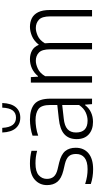

<svg xmlns="http://www.w3.org/2000/svg" viewBox="407 -1242 844 1699"><g transform="rotate(-90 829.5 -392.0)"><path d="M182 9.5Q112.5 9.5 51 -11V-61Q87.5 -49.5 118.8 -44.5Q150 -39.5 182 -39.5Q250 -39.5 283.5 -66Q317 -92.5 317 -141.5Q317 -184.5 295.8 -206.8Q274.5 -229 229.5 -240L169.5 -254Q99.5 -271.5 70.5 -307.2Q41.5 -343 41.5 -398.5Q41.5 -464 89.5 -506.8Q137.5 -549.5 233 -549.5Q264 -549.5 291.5 -546Q319 -542.5 345 -536V-486Q315 -494 289 -497.2Q263 -500.5 234 -500.5Q160.5 -500.5 128.5 -471.2Q96.5 -442 96.5 -400Q96.5 -362.5 116.2 -339.2Q136 -316 181.5 -305L241 -291Q314 -273 343 -237Q372 -201 372 -144.5Q372 -72.5 323 -31.5Q274 9.5 182 9.5Z M601 8.5Q532 8.5 490.2 -29.2Q448.5 -67 448.5 -136Q448.5 -206 491.8 -245.2Q535 -284.5 628.5 -294L750.5 -307.5V-369Q750.5 -446.5 716 -473.2Q681.5 -500 615.5 -500Q586.5 -500 550.8 -494.5Q515 -489 479 -476.5V-526.5Q509.5 -537.5 548.2 -543.5Q587 -549.5 621 -549.5Q711.5 -549.5 759 -509.8Q806.5 -470 806.5 -367V0H758L753.5 -61.5H749Q723.5 -27 685 -9.2Q646.5 8.5 601 8.5ZM507 -142Q507 -39.5 612.5 -39.5Q648 -39.5 684.8 -56.2Q721.5 -73 750.5 -115V-264L631 -250.5Q566 -244 536.5 -217Q507 -190 507 -142ZM638.5 -635Q580 -635 545 -675.2Q510 -715.5 507 -794.5H548Q551.5 -732 574 -702.5Q596.5 -673 638.5 -673Q680.5 -673 702.5 -702.5Q724.5 -732 727 -794.5H768Q765 -715 731 -675Q697 -635 638.5 -635Z M948.5 0V-541.5H997L1001 -478.5H1006Q1036 -514.5 1074.5 -532Q1113 -549.5 1155.5 -549.5Q1198 -549.5 1231.8 -531.5Q1265.5 -513.5 1283 -470.5Q1319 -515 1361.2 -532.2Q1403.5 -549.5 1442.5 -549.5Q1484 -549.5 1517.8 -532.8Q1551.5 -516 1571.2 -477.2Q1591 -438.5 1591 -372.5V0H1534.5V-370.5Q1534.5 -442.5 1505 -470Q1475.5 -497.5 1431 -497.5Q1400.5 -497.5 1362.2 -480.5Q1324 -463.5 1296.5 -417.5Q1299 -397 1299 -373.5V0H1243V-370.5Q1243 -442.5 1214.5 -470Q1186 -497.5 1141.5 -497.5Q1109.5 -497.5 1070.5 -479Q1031.5 -460.5 1005 -414.5V0Z"/></g></svg>

Font: Encode Sans Semi Condensed Light
Style: Regular
Weight: 300
Width: 4
Designer: Multiple Designers
Foundry: Impallari Type
Version: Version 3.000; ttfautohint (v1.8.3) -l 8 -r 50 -G 200 -x 14 